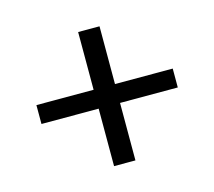

<svg xmlns="http://www.w3.org/2000/svg" viewBox="-77 -618 745 668"><g transform="rotate(-15 295.5 -283.5)"><path d="M333 -249V-42H256V-249H50V-317H256V-525H333V-317H541V-249Z"/></g></svg>

Font: Our Lexend Light
Style: Regular
Weight: 300
Designer: Bonnie Shaver-Troup, Thomas Jockin
Foundry: Lexend
Version: Version 1.007